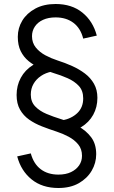

<svg xmlns="http://www.w3.org/2000/svg" viewBox="-20 -730 570 960"><path d="M290 -64 291 -128Q338 -137 367 -165Q396 -193 396 -238Q396 -277 374 -300.5Q352 -324 318 -339Q284 -354 247 -365Q212 -376 180 -390Q148 -404 123 -424.5Q98 -445 83.5 -474.5Q69 -504 69 -546Q69 -590 91.5 -627Q114 -664 156.5 -687Q199 -710 258 -710Q339 -710 392 -667Q445 -624 464 -552L396 -537Q383 -589 347 -616Q311 -643 258 -643Q222 -643 195.5 -631Q169 -619 154.5 -597.5Q140 -576 140 -549Q140 -516 159 -492.5Q178 -469 207 -453.5Q236 -438 267 -428Q305 -416 340.5 -400Q376 -384 404.5 -362.5Q433 -341 450 -311Q467 -281 467 -241Q467 -194 446 -156Q425 -118 385.5 -94Q346 -70 290 -64ZM240 -436 239 -372Q208 -366 184.5 -350Q161 -334 147.5 -310.5Q134 -287 134 -257Q134 -221 156 -198Q178 -175 212.5 -160.5Q247 -146 283 -135Q330 -121 370.5 -99Q411 -77 436 -43.5Q461 -10 461 41Q461 85 438.5 123.5Q416 162 374 186Q332 210 272 210Q191 210 138 167Q85 124 66 52L134 37Q148 89 183.5 116Q219 143 272 143Q309 143 335 130.5Q361 118 375.5 97Q390 76 390 49Q390 15 371 -8Q352 -31 323 -46.5Q294 -62 263 -72Q226 -84 190 -98Q154 -112 125.5 -132Q97 -152 80 -182Q63 -212 63 -255Q63 -302 84 -341Q105 -380 145 -405Q185 -430 240 -436Z"/></svg>

Font: Haskoy
Style: Regular
Weight: 400
Designer: Ertekin Erdin
Foundry: Ertekin Erdin
Version: Version 1.500